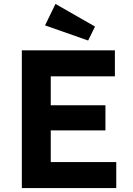

<svg xmlns="http://www.w3.org/2000/svg" viewBox="-20 -956 675 976"><path d="M91 0V-700H564V-568H238V-421H516V-293H238V-132H571V0ZM428 -750 209 -827 262 -936 463 -821Z"/></svg>

Font: Mach SemiBold
Style: Regular
Weight: 600
Version: Version 1.002